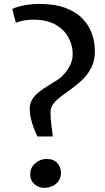

<svg xmlns="http://www.w3.org/2000/svg" viewBox="-20 -926 524 956"><path d="M166 -246.5Q155.5 -268 147 -291.5Q138.5 -315 133.2 -338.2Q128 -361.5 128 -382.5Q128 -408.5 138.5 -427.8Q149 -447 168.5 -463.2Q188 -479.5 214.2 -496Q240.5 -512.5 272.5 -532.5Q287.5 -543 303.5 -562Q319.5 -581 330.8 -605.5Q342 -630 342 -657.5Q342 -699.5 321.2 -738.8Q300.5 -778 257.2 -803Q214 -828 146 -828Q121.5 -828 97.5 -823.8Q73.5 -819.5 59 -812.5L41 -881.5Q53 -887.5 73.2 -893.2Q93.5 -899 119.8 -902.8Q146 -906.5 175 -906.5Q252.5 -906.5 305.8 -886.5Q359 -866.5 391.2 -832.8Q423.5 -799 438 -757Q452.5 -715 452.5 -671Q452.5 -624 434.8 -589.2Q417 -554.5 389.8 -528.5Q362.5 -502.5 332.8 -481.5Q303 -460.5 277.8 -441Q252.5 -421.5 239.5 -400Q237 -395.5 234.2 -386.5Q231.5 -377.5 231.5 -368Q231.5 -337.5 235.5 -306.5Q239.5 -275.5 243 -246.5ZM200 9.5Q173.5 9.5 152 -9Q130.5 -27.5 130.5 -58Q130.5 -91.5 155.5 -113Q180.5 -134.5 212 -134.5Q247.5 -134.5 265.5 -114Q283.5 -93.5 283.5 -67Q283.5 -31.5 259.2 -11Q235 9.5 200 9.5Z"/></svg>

Font: Merriweather Light 18pt SemiBold
Style: Regular
Weight: 600
Version: Version 2.100